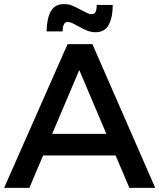

<svg xmlns="http://www.w3.org/2000/svg" viewBox="-41 -915 776 935"><path d="M589 0H715L409 -700H288L-21 0H102L169 -158H522ZM213 -263 345 -574 477 -263ZM489 -795C502 -820 508 -852 508 -891H430C430 -876 428 -865 425 -858C421 -850 414 -846 403 -846C398 -846 391 -848 383 -852C374 -856 366 -860 357 -865C337 -876 321 -883 310 -888C298 -893 285 -895 270 -895C240 -895 219 -883 206 -859C193 -834 186 -802 186 -762H264C264 -777 266 -788 270 -796C273 -804 280 -808 291 -808C296 -808 303 -806 312 -802C320 -798 328 -794 337 -789C355 -779 370 -771 383 -766C396 -761 409 -758 424 -758C454 -758 476 -770 489 -795Z"/></svg>

Font: Argentum Sans
Style: Regular
Weight: 400
Designer: Julieta Ulanovsky
Foundry: Julieta Ulanovsky
Version: Version 5.001;March 29, 2019;FontCreator 11.5.0.2425 64-bit